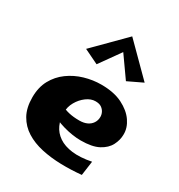

<svg xmlns="http://www.w3.org/2000/svg" viewBox="-179 -871 928 997"><g transform="rotate(30 285.0 -372.5)"><path d="M456 2Q394 8 333 6.5Q272 5 217.5 -7Q163 -19 121.5 -45Q80 -71 56 -113.5Q32 -156 32 -219Q32 -279 56 -323Q80 -367 120.5 -396.5Q161 -426 210.5 -440.5Q260 -455 310 -455Q386 -455 437 -429.5Q488 -404 514 -366Q540 -328 539 -288Q539 -255 522.5 -223Q506 -191 467.5 -170.5Q429 -150 361 -150Q337 -150 310.5 -154Q284 -158 257.5 -165.5Q231 -173 206.5 -183.5Q182 -194 163 -207L191 -261Q212 -249 239.5 -242.5Q267 -236 303 -236Q329 -236 348 -244.5Q367 -253 378 -269.5Q389 -286 389 -307Q389 -321 382.5 -334Q376 -347 363 -356Q350 -365 327 -365Q300 -365 273.5 -345.5Q247 -326 230 -296Q213 -266 213 -232Q213 -192 228 -159Q243 -126 274.5 -104.5Q306 -83 354 -77Q402 -71 468 -84ZM235 -534 148 -576 323 -752 337 -677ZM411 -534 310 -677 323 -752 499 -576Z"/></g></svg>

Font: Marhey Light SemiBold
Style: Regular
Weight: 600
Version: Version 1.000